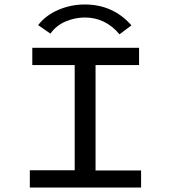

<svg xmlns="http://www.w3.org/2000/svg" viewBox="-20 -836 790 856"><path d="M113 0V-77H313V-546H124V-623H600V-546H406V-76H609V0ZM205 -686 150 -724Q184 -768 240 -792Q296 -816 358 -816Q484 -816 566 -723L513 -683Q450 -758 358 -758Q314 -758 272 -740Q230 -722 205 -686Z"/></svg>

Font: Inconsolata ExtraExpanded Medium
Style: Regular
Weight: 500
Width: 8
Monospace: yes
Designer: Raph Levien, Cyreal, Brenton Simpson
Foundry: Raph Levien, Cyreal, Google
Version: Version 3.001; ttfautohint (v1.8.2.53-6de2)